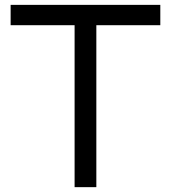

<svg xmlns="http://www.w3.org/2000/svg" viewBox="-20 -773 700 793"><path d="M23.9 -668.9V-752.9H642.1V-668.9H377.9V0H288.1V-668.9Z"/></svg>

Font: Standard
Style: Regular
Weight: 400
Designer: Bryce Wilner
Version: Version 2.000;PS 2.0;hotconv 16.6.51;makeotf.lib2.5.65220 DE